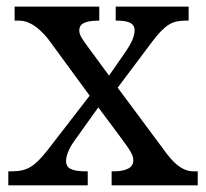

<svg xmlns="http://www.w3.org/2000/svg" viewBox="-20 -556 618 576"><path d="M383.8 -464.8C383.8 -446.8 374 -426.8 358.9 -403.8L307.1 -329.1L241.2 -418.9C226.1 -439.9 217.8 -451.2 217.8 -464.8C217.8 -481 229 -494.1 274.9 -494.1H277.8V-536.1H23.9V-494.1H37.1C66.9 -494.1 93.8 -475.6 123 -440.9L249 -269L123 -106C83.5 -56.2 62 -42 14.2 -42H4.9V0H243.2V-42H240.2C195.3 -42 178.2 -50.3 178.2 -73.2C178.2 -94.2 192.9 -120.1 205.1 -136.2L274.9 -233.9L341.8 -144C373 -102.5 379.9 -89.4 379.9 -75.2C379.9 -53.2 359.9 -42 319.8 -42H314.9V0H573.2V-42H560.1C535.2 -42 509.3 -56.2 480 -95.2L333 -293L436 -430.2C476.6 -483.9 497.6 -494.1 537.1 -494.1H545.9V-536.1H327.1V-494.1H330.1C360.8 -494.1 383.8 -488.8 383.8 -464.8Z"/></svg>

Font: Gandom
Style: Regular
Weight: 400
Foundry: DejaVu fonts team - Redesigned by Saber Rastikerdar - Based on Samim Font
Version: Version 0.8